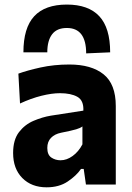

<svg xmlns="http://www.w3.org/2000/svg" viewBox="-20 -788 562 820"><path d="M179 12Q114.5 12 75.2 -27.8Q36 -67.5 36 -134.5Q36 -191 61.2 -223.8Q86.5 -256.5 123.8 -272.2Q161 -288 197 -294L336 -315.5Q338 -359 310.5 -374.5Q283 -390 236 -390Q201.5 -390 157.2 -379Q113 -368 65.5 -346L58.5 -473.5Q95.5 -487 153 -499.8Q210.5 -512.5 276.5 -512.5Q370 -512.5 422.2 -470.8Q474.5 -429 474.5 -335V0H347L337.5 -66.5H326Q306 -37.5 269.2 -12.8Q232.5 12 179 12ZM238.5 -103.5Q265 -103.5 290.2 -121.8Q315.5 -140 332 -171.5V-248Q323 -241 305.5 -235.8Q288 -230.5 240.5 -221Q213.5 -215.5 197.8 -199.2Q182 -183 182 -156Q182 -127 199.2 -115.2Q216.5 -103.5 238.5 -103.5ZM348 -560Q348 -668.5 265.5 -668.5Q223 -668.5 202.5 -641.5Q182 -614.5 182 -564.5H80Q80 -669 126.2 -718.8Q172.5 -768.5 265.5 -768.5Q357.5 -768.5 404 -718.8Q450.5 -669 450.5 -564.5Z"/></svg>

Font: Heraclito
Style: Bold
Weight: 700
Designer: Kostas Bartsokas (font) & Cristiano Sobral (main changes)
Foundry: Kostas Bartsokas (font) & Cristiano Sobral (main changes)
Version: Version 1.00;July 8, 2020;FontCreator 13.0.0.2655 64-bit